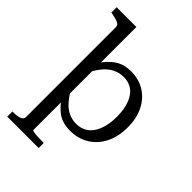

<svg xmlns="http://www.w3.org/2000/svg" viewBox="-273 -851 1189 1189"><g transform="rotate(45 322.0 -256.0)"><path d="M298 223H23V178H25Q49 178 67.5 175Q86 172 96.5 164Q107 156 107 142V-642Q107 -657 99 -664.5Q91 -672 74.5 -677Q58 -682 33 -687L23 -689V-735H196V-424Q201 -430 205 -436Q238 -477 276 -497.5Q314 -518 366 -518Q436 -518 488 -485.5Q540 -453 569 -394.5Q598 -336 598 -257Q598 -178 568.5 -118Q539 -58 485 -24Q431 10 359 10Q320 10 289.5 -0.5Q259 -11 234 -34Q214 -50 196 -74V168Q196 171 209 173.5Q222 176 239 177Q256 178 269 178H298ZM196 -348V-153Q210 -131 225 -113Q252 -80 284.5 -63.5Q317 -47 356 -47Q392 -47 420 -62Q448 -77 466.5 -105Q485 -133 494.5 -171.5Q504 -210 504 -257Q504 -304 494.5 -341.5Q485 -379 467 -406Q449 -433 422 -447Q395 -461 360 -461Q320 -461 286.5 -443.5Q253 -426 226 -392Q210 -372 196 -348Z"/></g></svg>

Font: Roboto Serif 20pt
Style: Regular
Weight: 400
Designer: Greg Gazdowicz
Foundry: Commercial Type
Version: Version 1.008